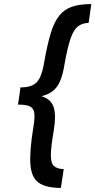

<svg xmlns="http://www.w3.org/2000/svg" viewBox="-20 -820 467 940"><path d="M73 -339 80 -392Q117 -392 140 -403Q163 -414 176 -441.5Q189 -469 197 -519Q212 -604 229 -659Q246 -714 271 -744.5Q296 -775 333.5 -787.5Q371 -800 427 -800L414 -708Q381 -707 360 -689.5Q339 -672 324.5 -628.5Q310 -585 296 -506Q288 -455 274 -422.5Q260 -390 235.5 -372Q211 -354 171.5 -346.5Q132 -339 73 -339ZM278 100Q206 100 170 75Q134 50 129 -14Q124 -78 143 -195Q151 -241 148 -265.5Q145 -290 126.5 -299Q108 -308 68 -308L76 -361Q154 -361 193.5 -345.5Q233 -330 244 -291Q255 -252 243 -180Q230 -105 229 -64.5Q228 -24 243 -8.5Q258 7 292 8Z"/></svg>

Font: Figtree Light SemiBold
Style: Italic
Weight: 600
Italic angle: -9.5°
Version: Version 2.001;gftools[0.9.30]